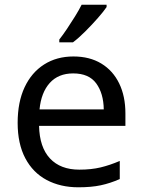

<svg xmlns="http://www.w3.org/2000/svg" viewBox="-20 -786 604 816"><path d="M292 -546Q361 -546 410.5 -516Q460 -486 486.5 -431.5Q513 -377 513 -304V-251H146Q148 -160 192.5 -112.5Q237 -65 317 -65Q368 -65 407.5 -74.5Q447 -84 489 -102V-25Q448 -7 408 1.5Q368 10 313 10Q237 10 178.5 -21Q120 -52 87.5 -113.5Q55 -175 55 -264Q55 -352 84.5 -415Q114 -478 167.5 -512Q221 -546 292 -546ZM291 -474Q228 -474 191.5 -433.5Q155 -393 148 -321H421Q420 -389 389 -431.5Q358 -474 291 -474ZM433 -756Q421 -738 396 -709.5Q371 -681 342.5 -652.5Q314 -624 290 -606H232V-618Q247 -637 264.5 -663Q282 -689 299 -716.5Q316 -744 327 -766H433Z"/></svg>

Font: Noto Sans Sogdian
Style: Regular
Weight: 400
Designer: Monotype Design Team
Foundry: Monotype Imaging Inc.
Version: Version 2.002; ttfautohint (v1.8.4.7-5d5b)